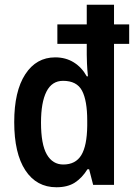

<svg xmlns="http://www.w3.org/2000/svg" viewBox="-20 -780 573 810"><path d="M218 10Q134 10 87 -61.5Q40 -133 40 -265Q40 -395 86.5 -466.5Q133 -538 213 -538Q257 -538 291 -517Q325 -496 346 -458H351Q348 -487 347 -511.5Q346 -536 346 -549V-595H222V-677H346V-760H461V-677H525V-595H461V0H373L356 -66H349Q326 -29 295.5 -9.5Q265 10 218 10ZM247 -86Q299 -86 323 -125.5Q347 -165 348 -249V-271Q348 -356 326 -397.5Q304 -439 246 -439Q199 -439 176 -393.5Q153 -348 153 -263Q153 -171 177.5 -128.5Q202 -86 247 -86Z"/></svg>

Font: Noto Sans Malayalam Condensed SemiBold
Style: Regular
Weight: 600
Width: 3
Designer: Jelle Bosma - Monotype Design Team
Foundry: Monotype Imaging Inc.
Version: Version 2.104; ttfautohint (v1.8.4.7-5d5b)